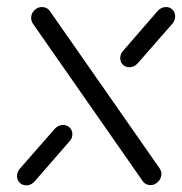

<svg xmlns="http://www.w3.org/2000/svg" viewBox="-20 -539 530 559"><path d="M163.7 -175.2Q175.2 -175.2 183 -167.4Q190.7 -159.6 190.7 -148.1Q190.7 -136.7 182.6 -127.8L80.7 -10.7Q76.3 -5.6 70 -2.4Q63.7 0.7 56.7 0.7Q45.2 0.7 37.4 -7Q29.6 -14.8 29.6 -26.3Q29.6 -37.8 37.4 -47.4L139.6 -164.1Q149.6 -175.2 163.7 -175.2ZM70.7 -487.4Q70.7 -500 80.2 -509.3Q89.6 -518.5 102.6 -518.5Q109.3 -518.5 115.2 -515.6Q121.1 -512.6 124.8 -507.4L445.2 -48.1Q450 -40 450 -33.3Q450 -19.6 440.4 -9.8Q430.7 0 417.8 0Q411.1 0 405.4 -3Q399.6 -5.9 395.9 -11.1L75.6 -470.4Q70.7 -478.1 70.7 -487.4ZM463.3 -518.5Q474.8 -518.5 482.4 -510.7Q490 -503 490 -491.9Q490 -480 482.2 -470.4L380.7 -354.4Q370.7 -343.3 356.7 -343.3Q345.2 -343.3 337.6 -350.9Q330 -358.5 330 -370Q330 -381.5 338.1 -390.7L439.3 -507.4Q449.6 -518.5 463.3 -518.5Z"/></svg>

Font: 26F Galaxy Sans Medium
Style: Italic
Weight: 500
Italic angle: -5°
Designer: C₂₉H₂₅N₃O₅
Version: Version 1.200